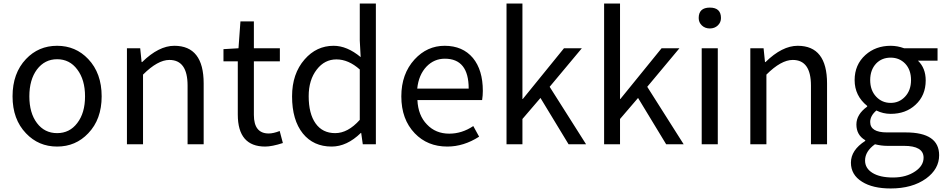

<svg xmlns="http://www.w3.org/2000/svg" viewBox="-20 -816 5346 1086"><path d="M127 -62Q51 -141 51 -271Q51 -402 127 -482Q198 -557 303 -557Q408 -557 479 -482Q555 -402 555 -271Q555 -141 479 -62Q408 13 303 13Q198 13 127 -62ZM417 -120Q461 -177 461 -271Q461 -365 417 -423Q374 -481 303 -481Q233 -481 189 -423Q146 -365 146 -271Q146 -177 189 -120Q232 -63 303 -63Q374 -63 417 -120Z M698 -543H773L781 -465H784Q878 -557 966 -557Q1132 -557 1132 -344V0H1041V-332Q1041 -477 938 -477Q872 -477 789 -394V0H698Z M1325 -168V-469H1244V-538L1329 -543L1340 -695H1416V-543H1563V-469H1416V-166Q1416 -61 1500 -61Q1526 -61 1562 -75L1580 -7Q1518 13 1480 13Q1325 13 1325 -168Z M1693 -61Q1632 -137 1632 -271Q1632 -399 1703 -480Q1770 -557 1867 -557Q1943 -557 2020 -493L2015 -587V-796H2106V0H2032L2023 -64H2021Q1942 13 1856 13Q1753 13 1693 -61ZM2015 -138V-423Q1951 -480 1883 -480Q1816 -480 1772 -423Q1726 -364 1726 -272Q1726 -173 1765 -118Q1804 -63 1876 -63Q1948 -63 2015 -138Z M2326 -62Q2250 -141 2250 -271Q2250 -398 2325 -480Q2396 -557 2495 -557Q2597 -557 2655 -488Q2711 -420 2711 -302Q2711 -276 2707 -250H2341Q2345 -163 2395 -112Q2444 -60 2521 -60Q2593 -60 2657 -103L2690 -43Q2603 13 2510 13Q2398 13 2326 -62ZM2631 -315Q2631 -484 2496 -484Q2436 -484 2393 -440Q2348 -393 2340 -315Z M2845 -796H2935V-256H2937L3170 -543H3271L3089 -325L3295 0H3196L3037 -262L2935 -143V0H2845Z M3397 -796H3487V-256H3489L3722 -543H3823L3641 -325L3847 0H3748L3589 -262L3487 -143V0H3397Z M3949 -543H4040V0H3949ZM3950 -672Q3932 -689 3932 -714Q3932 -773 3995 -773Q4058 -773 4058 -714Q4058 -689 4040 -672Q4022 -655 3995 -655Q3968 -655 3950 -672Z M4224 -543H4299L4307 -465H4310Q4404 -557 4492 -557Q4658 -557 4658 -344V0H4567V-332Q4567 -477 4464 -477Q4398 -477 4315 -394V0H4224Z M4856 212Q4793 173 4793 104Q4793 33 4874 -19V-23Q4824 -52 4824 -112Q4824 -169 4885 -213V-217Q4814 -274 4814 -363Q4814 -450 4875 -505Q4933 -557 5018 -557Q5056 -557 5094 -543H5283V-473H5172Q5216 -431 5216 -361Q5216 -276 5158 -223Q5103 -172 5018 -172Q4975 -172 4937 -191Q4902 -161 4902 -126Q4902 -67 4997 -67H5103Q5292 -67 5292 62Q5292 140 5218 194Q5140 250 5018 250Q4916 250 4856 212ZM5099 -269Q5133 -305 5133 -363Q5133 -421 5100 -456Q5067 -490 5018 -490Q4968 -490 4936 -457Q4902 -421 4902 -363Q4902 -305 4936 -269Q4969 -234 5018 -234Q5066 -234 5099 -269ZM5157 153Q5204 121 5204 76Q5204 9 5093 9H4999Q4965 9 4929 0Q4873 40 4873 92Q4873 136 4915 162Q4957 188 5031 188Q5106 188 5157 153Z"/></svg>

Font: Source Han Sans K Regular
Style: Regular
Weight: 400
Designer: Ryoko NISHIZUKA  (kana & ideographs); Paul D. Hunt (Latin, Greek & Cyrillic); Wenlong ZHANG  (bopomofo); Sandoll Communi
Foundry: Adobe Systems Incorporated
Version: Version 1.00 July 18, 2014, initial release